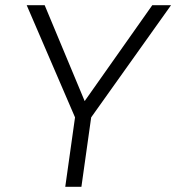

<svg xmlns="http://www.w3.org/2000/svg" viewBox="-20 -717 676 737"><path d="M268 -266.5 82.5 -697H151.5L305 -329L564.5 -697H636.5L330 -266.5L292.5 0H230.5Z"/></svg>

Font: HK Grotesk Light
Style: Italic
Weight: 300
Italic angle: -16°
Designer: Alfredo Marco Pradil
Foundry: Hanken Design Co.
Version: Version 3.001